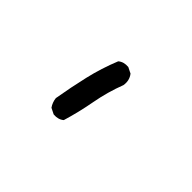

<svg xmlns="http://www.w3.org/2000/svg" viewBox="-51 -997 602 602"><g transform="rotate(45 250.0 -696.5)"><path d="M197.3 -561.5 177.7 -571.3Q168 -585 166 -602.5Q175.8 -660.2 188.5 -714.8Q201.2 -769.5 222.7 -822.3Q236.3 -834 257.8 -832L277.3 -822.3Q291 -804.7 287.1 -781.2Q267.6 -730.5 257.8 -676.8Q248 -623 232.4 -571.3Q218.8 -559.6 197.3 -561.5Z"/></g></svg>

Font: JasonHandwriting2
Style: Regular
Weight: 400
Version: Version 1.05.10